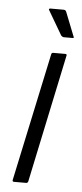

<svg xmlns="http://www.w3.org/2000/svg" viewBox="-49 -658 295 687"><g transform="rotate(5 99.0 -314.5)"><path d="M79 -6Q77 0 72 0H28Q22 0 23 -6L121 -466Q122 -472 128 -472H172Q174 -472 175.5 -470.5Q177 -469 176 -466ZM161 -531Q156 -531 151 -536L100 -623Q98 -625 99.5 -627Q101 -629 103 -629H150Q154 -629 156.5 -628Q159 -627 161 -623L195 -537Q199 -531 192 -531Z"/></g></svg>

Font: Glory Light
Style: Italic
Weight: 300
Italic angle: -12°
Version: Version 1.011